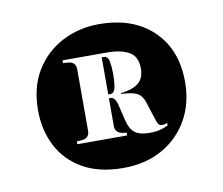

<svg xmlns="http://www.w3.org/2000/svg" viewBox="-55 -853 640 550"><g transform="rotate(-10 264.5 -578.0)"><path d="M263 -369Q193 -369 145.5 -396Q98 -423 74 -469.5Q50 -516 50 -574Q50 -641 79 -688.5Q108 -736 157 -761.5Q206 -787 264 -787Q363 -787 421 -731.5Q479 -676 479 -581Q479 -519 451.5 -471Q424 -423 375.5 -396Q327 -369 263 -369ZM353 -455Q373 -455 385.5 -458.5Q398 -462 408 -467V-474Q399 -471 394 -471Q384 -471 380.5 -479Q377 -487 374 -497L360 -541Q353 -563 338.5 -570.5Q324 -578 292 -579V-581Q329 -586 345 -600Q361 -614 361 -641Q361 -676 337.5 -689.5Q314 -703 273 -703H144V-695L157 -694Q181 -693 181 -670V-492Q181 -469 157 -468L144 -467V-459H289V-467L280 -468Q256 -471 256 -492V-573H260Q268 -573 273 -565.5Q278 -558 280 -548L291 -502Q297 -477 311 -466Q325 -455 353 -455ZM256 -584V-692H261Q274 -692 277 -676Q280 -660 280 -641Q280 -613 276.5 -598.5Q273 -584 262 -584Z"/></g></svg>

Font: Display Black
Style: Regular
Weight: 900
Designer: Latin by Veronika Burian and Jose Scaglione. Greek by Irene Vlachou. Cyrillic by Vera Evstafieva.
Foundry: TypeTogether
Version: Version 3.002